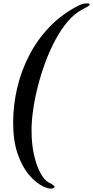

<svg xmlns="http://www.w3.org/2000/svg" viewBox="-20 -803 546 1126"><path d="M296.4 298.3Q276.9 310.5 235.8 291.5Q190.9 270.5 149.9 222.2Q108.9 173.8 83 97.7Q57.1 21.5 57.1 -84Q57.1 -187 81.3 -289.1Q105.5 -391.1 153.8 -483.2Q202.1 -575.2 274.4 -649.2Q346.7 -723.1 441.9 -771Q463.4 -781.2 482.9 -783Q502.4 -784.7 505.9 -777.8Q508.3 -774.4 499.8 -768.6Q491.2 -762.7 462.9 -747.6Q417.5 -724.1 377.7 -677.5Q337.9 -630.9 304.7 -568.8Q271.5 -506.8 245.6 -436.8Q219.7 -366.7 201.7 -295.4Q183.6 -224.1 174.3 -158.4Q165 -92.8 165 -40.5Q165 45.9 180.7 110.8Q196.3 175.8 219.5 215.8Q242.7 255.9 265.6 267.1Q310.5 288.6 296.4 298.3Z"/></svg>

Font: Dai Banna SIL SemiBold
Style: Italic
Weight: 600
Italic angle: -11°
Designer: Victor Gaultney
Foundry: SIL International
Version: Version 4.000